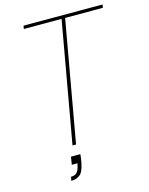

<svg xmlns="http://www.w3.org/2000/svg" viewBox="-130 -781 812 1047"><g transform="rotate(-15 276.5 -257.5)"><path d="M196 0 317 -682H104L107 -700H553L550 -682H337L216 0ZM140 185 144 163Q168 163 179 149.5Q190 136 194 113L197 101H165L172 57H225Q224 68 222.5 80Q221 92 219 101Q209 155 188 170Q167 185 140 185Z"/></g></svg>

Font: DM Sans 16pt Thin
Style: Italic
Weight: 250
Italic angle: -10°
Version: Version 4.004;gftools[0.9.30]